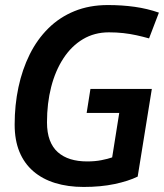

<svg xmlns="http://www.w3.org/2000/svg" viewBox="-20 -730 649 760"><path d="M311 10Q249 10 198.5 -5.5Q148 -21 112 -52Q76 -83 57 -129Q38 -175 38 -237Q38 -314 53 -384.5Q68 -455 97.5 -514.5Q127 -574 171.5 -618Q216 -662 275 -686Q334 -710 407 -710Q463 -710 513 -703Q563 -696 609 -680L570 -578Q545 -585 520 -590.5Q495 -596 468 -599Q441 -602 411 -602Q354 -602 308.5 -575Q263 -548 231 -499Q199 -450 182.5 -385.5Q166 -321 166 -246Q166 -205 177 -175.5Q188 -146 209 -127.5Q230 -109 259 -100Q288 -91 325 -91Q356 -91 381.5 -96Q407 -101 424 -107L452 -283H323L338 -378H581L525 -31Q488 -13 433.5 -1.5Q379 10 311 10Z"/></svg>

Font: Georama ExtraCondensed Thin SemiBold
Style: Italic
Weight: 600
Italic angle: -9°
Version: Version 1.001